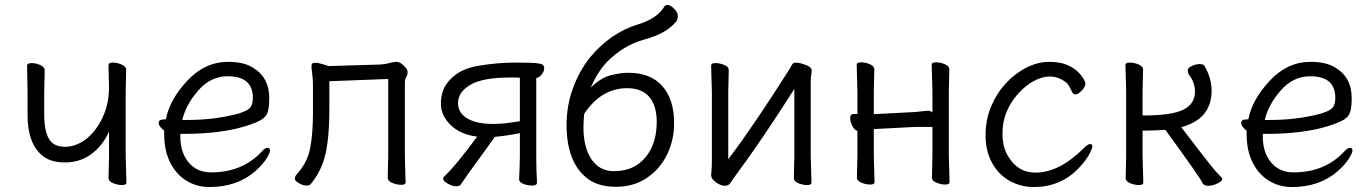

<svg xmlns="http://www.w3.org/2000/svg" viewBox="-20 -735 5520 773"><path d="M489 0Q489 10 471.5 10Q454 10 435.5 2.5Q417 -5 417 -18L419 -106V-205Q391 -145 345.5 -113Q300 -81 242 -81Q184 -81 151 -108Q91 -157 91 -271V-364L89 -470Q89 -481 107 -481Q125 -481 142.5 -473Q160 -465 160 -452L158 -364V-275Q158 -208 177 -176Q196 -144 241.5 -144Q287 -144 327.5 -176Q368 -208 393.5 -263Q419 -318 419 -385L417 -463V-473Q417 -483 434.5 -483Q452 -483 470 -475Q488 -467 488 -454L486 -365V-106Z M823 18Q772 18 730.5 -7.5Q689 -33 665 -81Q641 -129 641 -195V-209Q619 -226 619 -240Q619 -254 638 -254L648 -255Q663 -334 734 -410Q805 -486 898 -486Q960 -486 996 -464Q1064 -425 1064 -340Q1064 -306 1058.5 -286Q1053 -266 1033 -253.5Q1013 -241 968 -227Q868 -196 719 -196H706V-186Q706 -121 739.5 -81Q773 -41 830 -41Q956 -41 1034 -125Q1047 -140 1057 -140Q1067 -140 1067 -129.5Q1067 -119 1052.5 -96Q1038 -73 1008 -46Q935 18 823 18ZM714 -252H734Q846 -252 941 -278Q977 -289 987.5 -302Q998 -315 998 -341Q998 -428 897 -428Q828 -428 778 -370.5Q728 -313 714 -252Z M1230 7Q1226 12 1213 12Q1200 12 1183.5 2.5Q1167 -7 1167 -15Q1167 -23 1172 -30Q1218 -80 1229 -139.5Q1240 -199 1240 -281V-387Q1240 -417 1237 -438Q1234 -459 1234 -466.5Q1234 -474 1236 -478Q1239 -482 1250.5 -482Q1262 -482 1281.5 -476Q1301 -470 1302 -469L1504 -475Q1530 -476 1546.5 -481Q1563 -486 1576.5 -486Q1590 -486 1605.5 -471Q1621 -456 1621 -445Q1621 -434 1615.5 -424.5Q1610 -415 1610 -402V-107L1613 -1Q1613 9 1595.5 9Q1578 9 1559.5 1.5Q1541 -6 1541 -19Q1541 -27 1541.5 -45Q1542 -63 1542.5 -81Q1543 -99 1543 -107V-417L1306 -408V-291Q1306 -185 1290.5 -115.5Q1275 -46 1230 7Z M1835 8Q1831 15 1816.5 15Q1802 15 1783 4.5Q1764 -6 1764 -16Q1764 -21 1772 -28Q1814 -67 1901 -185Q1834 -193 1794.5 -231.5Q1755 -270 1755 -317Q1755 -364 1777 -396Q1820 -458 1911 -471Q1985 -483 2052.5 -483Q2120 -483 2141 -480.5Q2162 -478 2166.5 -473Q2171 -468 2171 -458.5Q2171 -449 2161 -435.5Q2151 -422 2139 -421V-106Q2139 -51 2142 0Q2142 12 2122.5 12Q2103 12 2086.5 5Q2070 -2 2070 -12V-13Q2073 -79 2073 -106V-199Q2018 -188 1972 -184Q1944 -144 1900.5 -84.5Q1857 -25 1835 8ZM1892 -245Q1921 -236 1966 -236Q2011 -236 2073 -247V-422Q2063 -423 2054 -423H2035Q1923 -423 1873.5 -393.5Q1824 -364 1824 -320Q1824 -266 1892 -245Z M2694 -239Q2694 -171 2665.5 -112.5Q2637 -54 2584 -18.5Q2531 17 2460 17Q2389 17 2346 -15.5Q2303 -48 2282 -102.5Q2261 -157 2261 -233Q2261 -309 2286.5 -379Q2312 -449 2354 -502Q2437 -603 2549 -637Q2626 -660 2655 -709Q2658 -715 2668.5 -715Q2679 -715 2694 -700Q2709 -685 2709 -671.5Q2709 -658 2703 -649Q2663 -600 2576 -576.5Q2489 -553 2422 -484Q2385 -444 2358 -382Q2399 -422 2438.5 -432Q2478 -442 2510 -442Q2599 -442 2646.5 -388.5Q2694 -335 2694 -239ZM2329 -222Q2329 -141 2361.5 -93.5Q2394 -46 2450.5 -46Q2507 -46 2544.5 -71Q2582 -96 2603 -140Q2624 -184 2624 -246Q2624 -308 2594.5 -344Q2565 -380 2505 -380Q2401 -380 2332 -277Q2329 -244 2329 -222Z M3247 0Q3247 10 3229.5 10Q3212 10 3194 2.5Q3176 -5 3176 -18L3178 -106V-377Q3044 -166 2939 -25Q2929 -12 2921.5 0.5Q2914 13 2898 13Q2882 13 2862.5 -1Q2843 -15 2843 -29V-31Q2846 -58 2846 -86V-364L2843 -471Q2843 -481 2860.5 -481Q2878 -481 2896 -473.5Q2914 -466 2914 -453L2912 -364V-94Q3016 -231 3158 -456Q3163 -464 3168 -473.5Q3173 -483 3184.5 -483Q3196 -483 3211 -478Q3248 -467 3248 -452L3244 -415V-106Z M3501 -2Q3501 8 3483.5 8Q3466 8 3448 0.5Q3430 -7 3430 -20L3432 -108V-208Q3420 -211 3411.5 -228Q3403 -245 3403 -260.5Q3403 -276 3416 -276H3432V-367L3429 -474Q3429 -484 3446.5 -484Q3464 -484 3482 -476.5Q3500 -469 3500 -456L3498 -367V-275Q3501 -276 3505 -276H3510L3664 -284Q3679 -285 3693.5 -287Q3708 -289 3717.5 -289Q3727 -289 3734 -282V-367L3731 -474Q3731 -484 3748.5 -484Q3766 -484 3784 -476.5Q3802 -469 3802 -456L3800 -367V-108L3803 -2Q3803 8 3785.5 8Q3768 8 3750 0.5Q3732 -7 3732 -20L3734 -108V-224H3665L3511 -216L3498 -215V-108Z M4142 18Q4090 18 4045.5 -6.5Q4001 -31 3974.5 -78.5Q3948 -126 3948 -190Q3948 -254 3970.5 -307Q3993 -360 4030 -400Q4067 -440 4113 -463Q4159 -486 4202.5 -486Q4246 -486 4274 -474.5Q4302 -463 4318.5 -447Q4335 -431 4342.5 -417.5Q4350 -404 4350 -401Q4350 -385 4335 -370Q4320 -355 4311 -355Q4302 -355 4299 -360Q4292 -374 4285 -387Q4278 -400 4267 -407Q4238 -427 4207 -427Q4176 -427 4142.5 -409Q4109 -391 4081 -360Q4016 -288 4016 -199Q4016 -147 4035 -112Q4075 -40 4149 -40Q4245 -40 4345 -140Q4360 -155 4369 -155Q4378 -155 4378 -146Q4378 -137 4364 -111.5Q4350 -86 4321 -56Q4249 18 4142 18Z M4822 3Q4814 -17 4672 -212Q4615 -209 4580 -209V-106L4583 0Q4583 10 4565.5 10Q4548 10 4530 2.5Q4512 -5 4512 -18L4514 -106V-366L4511 -473Q4511 -483 4528.5 -483Q4546 -483 4564 -475.5Q4582 -468 4582 -455L4580 -366V-270Q4698 -270 4744.5 -293.5Q4791 -317 4791 -366Q4791 -403 4767 -434Q4762 -442 4762 -452Q4762 -462 4778.5 -469.5Q4795 -477 4810 -477Q4825 -477 4829 -470Q4858 -421 4858 -370Q4858 -256 4736 -223Q4737 -221 4750.5 -203.5Q4764 -186 4817.5 -116.5Q4871 -47 4886 -33Q4901 -19 4901 -15Q4901 -6 4881.5 3.5Q4862 13 4845 13Q4828 13 4822 3Z M5181 18Q5130 18 5088.5 -7.5Q5047 -33 5023 -81Q4999 -129 4999 -195V-209Q4977 -226 4977 -240Q4977 -254 4996 -254L5006 -255Q5021 -334 5092 -410Q5163 -486 5256 -486Q5318 -486 5354 -464Q5422 -425 5422 -340Q5422 -306 5416.5 -286Q5411 -266 5391 -253.5Q5371 -241 5326 -227Q5226 -196 5077 -196H5064V-186Q5064 -121 5097.5 -81Q5131 -41 5188 -41Q5314 -41 5392 -125Q5405 -140 5415 -140Q5425 -140 5425 -129.5Q5425 -119 5410.5 -96Q5396 -73 5366 -46Q5293 18 5181 18ZM5072 -252H5092Q5204 -252 5299 -278Q5335 -289 5345.5 -302Q5356 -315 5356 -341Q5356 -428 5255 -428Q5186 -428 5136 -370.5Q5086 -313 5072 -252Z"/></svg>

Font: LXGW WenKai TC
Style: Regular
Weight: 400
Designer: LXGW / Fontworks Inc.
Foundry: LXGW / Fontworks Inc.
Version: Version 1.330